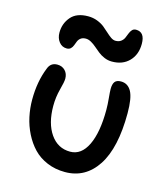

<svg xmlns="http://www.w3.org/2000/svg" viewBox="-116 -821 828 959"><g transform="rotate(15 298.5 -342.0)"><path d="M158.2 -549.8Q133.8 -549.8 118.4 -569.3Q103 -588.9 103 -617.2Q103 -664.1 132.3 -698.5Q161.6 -732.9 221.2 -732.9Q246.6 -732.9 268.8 -724.4Q291 -715.8 306.2 -703.6Q321.3 -691.4 334.2 -679.2Q347.2 -667 359.6 -658.4Q372.1 -649.9 383.8 -649.9Q400.9 -649.9 411.9 -658.2Q422.9 -666.5 428 -678.2Q433.1 -689.9 437.5 -701.7Q441.9 -713.4 449.5 -721.7Q457 -730 469.2 -730Q515.1 -730 515.1 -668.9Q515.1 -613.3 481.9 -579.1Q448.7 -544.9 393.1 -544.9Q372.1 -544.9 353.3 -553Q334.5 -561 320.6 -572.3Q306.6 -583.5 293.7 -594.7Q280.8 -606 266.6 -614Q252.4 -622.1 238.8 -622.1Q222.7 -622.1 212.9 -614.7Q203.1 -607.4 198.7 -596.7Q194.3 -585.9 190.4 -575.2Q186.5 -564.5 178.7 -557.1Q170.9 -549.8 158.2 -549.8ZM309.1 48.8Q258.8 48.8 216.6 31Q174.3 13.2 145.5 -17.1Q116.7 -47.4 96.7 -87.2Q76.7 -127 67.4 -170.4Q58.1 -213.9 58.1 -258.8Q58.1 -351.6 87.9 -425.8Q100.1 -460 134.8 -460Q159.7 -460 175.3 -443.8Q190.9 -427.7 190.9 -401.9Q190.9 -385.7 179.4 -343.3Q168 -300.8 168 -255.9Q168 -165.5 206.1 -110.8Q244.1 -56.2 308.1 -56.2Q365.7 -56.2 397.5 -122.1Q429.2 -188 429.2 -304.2Q429.2 -332.5 426 -365Q422.9 -397.5 422.9 -411.1Q422.9 -436.5 432.1 -448.7Q441.4 -460.9 463.9 -460.9Q499.5 -460.9 517.8 -427.7Q536.1 -394.5 536.1 -315.9Q536.1 -136.7 475.6 -43.9Q415 48.8 309.1 48.8Z"/></g></svg>

Font: Shantell Sans Bouncy
Style: Regular
Weight: 500
Designer: Stephen Nixon, Anya Danilova, Shantell Martin
Foundry: Arrow Type
Version: Version 1.006;[9816181b4]